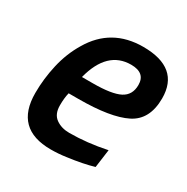

<svg xmlns="http://www.w3.org/2000/svg" viewBox="-126 -620 721 740"><g transform="rotate(30 234.5 -249.5)"><path d="M194 11Q34 11 34 -148Q34 -211 48.5 -274.5Q63 -338 95 -391Q165 -510 306 -510Q468 -510 468 -374Q468 -279 400 -245Q332 -211 189 -211H146Q140 -187 140 -154Q140 -115 164.5 -97.5Q189 -80 224 -80Q303 -80 389 -98L378 -17Q331 -3 262 6Q229 11 194 11ZM207 -291Q291 -291 327 -309.5Q363 -328 363 -373Q363 -427 300 -427Q194 -427 159 -291Z"/></g></svg>

Font: Storia Sans SemiBold
Style: Italic
Weight: 600
Italic angle: -13°
Designer: Campivisivi
Foundry: Accademia di Belle Arti di Urbino and students of MA course of Visual design
Version: Version 60.001;May 25, 2020;FontCreator 12.0.0.2522 64-bit